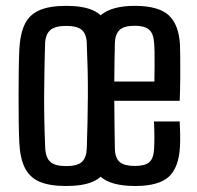

<svg xmlns="http://www.w3.org/2000/svg" viewBox="-20 -628 674 656"><path d="M206 7.5Q149 7.5 115 -7.2Q81 -22 64.8 -54.8Q48.5 -87.5 46 -140.5Q44.5 -169.5 44 -209.8Q43.5 -250 43.5 -294.2Q43.5 -338.5 44 -381.5Q44.5 -424.5 46 -459.5Q49 -513.5 65 -546Q81 -578.5 115.2 -593.2Q149.5 -608 206 -608Q263.5 -608 297.5 -592.8Q331.5 -577.5 347 -545Q362.5 -512.5 365 -459.5Q366.5 -427.5 367.2 -387Q368 -346.5 368 -303.2Q368 -260 367.2 -218Q366.5 -176 365 -140.5Q362.5 -87.5 346.8 -54.8Q331 -22 297 -7.2Q263 7.5 206 7.5ZM206 -60.5Q245 -60.5 260.2 -75.2Q275.5 -90 276.5 -121Q278 -166.5 279 -210.8Q280 -255 280.2 -299.2Q280.5 -343.5 279.5 -388.2Q278.5 -433 276.5 -479.5Q275.5 -512 259.5 -525.8Q243.5 -539.5 206 -539.5Q168 -539.5 151.5 -524.8Q135 -510 134 -478Q133 -439.5 132 -396Q131 -352.5 130.8 -306.8Q130.5 -261 131.5 -214.5Q132.5 -168 134.5 -122.5Q136 -89.5 152 -75Q168 -60.5 206 -60.5ZM442 7.5Q359 7.5 323 -24.8Q287 -57 283.5 -129Q282 -163.5 281.5 -207.2Q281 -251 281 -297.8Q281 -344.5 281.5 -389.2Q282 -434 283.5 -470Q287.5 -544.5 324.5 -576.2Q361.5 -608 441 -608Q521.5 -608 556.5 -575.8Q591.5 -543.5 595 -473.5Q595.5 -462 595.8 -430.2Q596 -398.5 595.8 -358.8Q595.5 -319 594 -283.5H370.5Q370.5 -243.5 371.2 -202.8Q372 -162 372.5 -119.5Q373.5 -87 389.5 -74Q405.5 -61 440.5 -61Q475.5 -61 490.2 -74Q505 -87 506.5 -120Q507.5 -135 507.5 -160Q507.5 -185 506 -213H594Q595 -197.5 595.5 -171.2Q596 -145 595 -129Q591.5 -56 556.8 -24.2Q522 7.5 442 7.5ZM370.5 -349.5H507.5Q508 -376.5 508.2 -403.5Q508.5 -430.5 508 -451.8Q507.5 -473 506.5 -481.5Q504.5 -514 489 -527Q473.5 -540 441 -540Q403.5 -540 388.5 -525.5Q373.5 -511 372.5 -481.5Q372 -449 371.2 -416Q370.5 -383 370.5 -349.5Z"/></svg>

Font: Big Shoulders Text Thin Medium
Style: Regular
Weight: 500
Version: Version 2.002